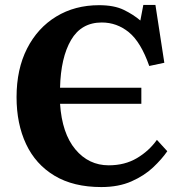

<svg xmlns="http://www.w3.org/2000/svg" viewBox="-20 -744 732 777"><path d="M390 13Q277 13 200.5 -33Q124 -79 85.5 -161Q47 -243 47 -351Q47 -464 89.5 -547.5Q132 -631 207.5 -677Q283 -723 381 -723Q442 -723 481 -704Q520 -685 548 -661L560 -724H609L645 -490L584 -477Q550 -574 501.5 -613.5Q453 -653 392 -653Q309 -653 267.5 -582Q226 -511 223 -389H552V-324H223Q231 -204 285 -139.5Q339 -75 420 -75Q485 -75 534 -104Q583 -133 615 -178L657 -132Q635 -100 599.5 -66.5Q564 -33 512 -10Q460 13 390 13Z"/></svg>

Font: Literata 36pt
Style: Bold
Weight: 700
Designer: Latin by Veronika Burian and Jose Scaglione. Greek by Irene Vlachou. Cyrillic by Vera Evstafieva.
Foundry: TypeTogether
Version: Version 3.002